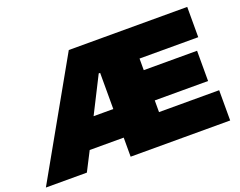

<svg xmlns="http://www.w3.org/2000/svg" viewBox="-129 -905 1387 1109"><g transform="rotate(-20 564.0 -350.5)"><path d="M-19 0 377 -701.2H1105V-515.1H744.1V-443.8H1071.8V-257.8H744.1V-186H1113.8V0H502V-117.2H293L232.9 0ZM380.9 -293H502V-515.1H493.2Z"/></g></svg>

Font: Trueno UltraBlack
Style: Regular
Weight: 950
Designer: Julieta Ulanovsky
Foundry: Julieta Ulanovsky
Version: Version 3.001b | FøM Fix